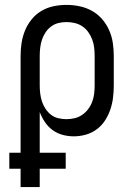

<svg xmlns="http://www.w3.org/2000/svg" viewBox="-20 -548 540 783"><path d="M64 215V140H18V75H64V-320Q64 -347 68 -373Q72 -399 82 -423.5Q92 -448 109 -469Q126 -490 149 -503.5Q172 -517 198 -522.5Q224 -528 251 -528Q278 -528 304.5 -522.5Q331 -517 354.5 -504Q378 -491 396 -470.5Q414 -450 425 -425Q436 -400 440 -373.5Q444 -347 444 -320V-200Q444 -175 441 -150Q438 -125 430 -101.5Q422 -78 408.5 -57Q395 -36 375 -21Q355 -6 330.5 1Q306 8 281 8Q258 8 235.5 2Q213 -4 194.5 -17.5Q176 -31 163 -50.5Q150 -70 142 -91V75H248V140H142V215ZM251 -62Q268 -62 284.5 -66Q301 -70 315 -79.5Q329 -89 339.5 -103Q350 -117 356 -133Q362 -149 364 -166Q366 -183 366 -200V-320Q366 -337 364 -354Q362 -371 356 -387Q350 -403 340 -417Q330 -431 316 -440.5Q302 -450 285 -454Q268 -458 251 -458Q234 -458 218 -454Q202 -450 188.5 -440Q175 -430 165.5 -415.5Q156 -401 151 -385.5Q146 -370 144 -353.5Q142 -337 142 -320V-200Q142 -183 144 -166.5Q146 -150 151 -134.5Q156 -119 165.5 -104.5Q175 -90 188 -80Q201 -70 217.5 -66Q234 -62 251 -62Z"/></svg>

Font: Iosevka Term SS14
Style: Regular
Weight: 400
Monospace: yes
Designer: Belleve Invis
Foundry: Belleve Invis
Version: Version 24.1.1; ttfautohint (v1.8.4)